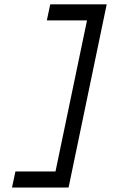

<svg xmlns="http://www.w3.org/2000/svg" viewBox="-20 -779 565 875"><path d="M193.4 -686 209 -759.3H466.3L292.5 75.7H34.7L50.3 2.4H232.9L376.5 -686Z"/></svg>

Font: Anka/Coder Condensed
Style: Italic
Weight: 400
Width: 4
Italic angle: -12°
Monospace: yes
Version: Version 001.100